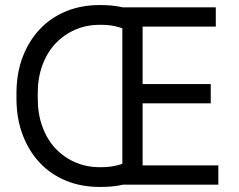

<svg xmlns="http://www.w3.org/2000/svg" viewBox="-20 -729 942 758"><path d="M463 -700V0H842V-76H543V-321H812V-397H543V-624H832V-700ZM496 -97Q470 -83 441.5 -76Q413 -69 381 -69H373Q321 -69 276.5 -88.5Q232 -108 199 -143Q166 -178 147.5 -228.5Q129 -279 129 -340V-360Q129 -422 147.5 -472Q166 -522 199 -557Q232 -592 276.5 -611.5Q321 -631 373 -631H381Q413 -631 441 -624Q469 -617 495 -603L526 -679Q494 -694 457.5 -701.5Q421 -709 382 -709H372Q301 -709 241 -684.5Q181 -660 137.5 -614Q94 -568 69.5 -504Q45 -440 45 -360V-340Q45 -261 69.5 -196.5Q94 -132 137.5 -86Q181 -40 241 -15.5Q301 9 372 9H382Q424 9 461.5 1Q499 -7 532 -24Z"/></svg>

Font: Fixel Variable
Style: Regular
Weight: 100
Width: 3
Designer: AlfaBravo + MacPaw
Foundry: Kyrylo Tkachov, Marchela Mozhyna, Serhii Makarenko, Maria Weinstein, Zakhar Kryvoshyya
Version: Version 1.211